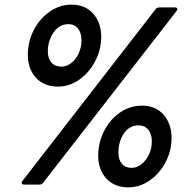

<svg xmlns="http://www.w3.org/2000/svg" viewBox="-20 -795 823 827"><path d="M100 -559Q100 -615 125 -664.5Q150 -714 193.5 -744.5Q237 -775 289 -775Q347 -775 381.5 -736Q416 -697 416 -636Q416 -583 391 -533.5Q366 -484 323 -453Q280 -422 230 -422Q170 -422 135 -460Q100 -498 100 -559ZM84 0Q73 0 73 -8Q73 -10 77 -16L650 -755Q655 -763 667 -763H733Q744 -763 744 -755Q744 -753 740 -747L166 -8Q161 0 150 0ZM331 -622Q331 -653 316 -672Q301 -691 275 -691Q235 -691 210.5 -655Q186 -619 186 -574Q186 -543 201.5 -525.5Q217 -508 245 -508Q267 -508 287 -523.5Q307 -539 319 -565.5Q331 -592 331 -622ZM403 -125Q403 -180 428 -230Q453 -280 496.5 -310Q540 -340 592 -340Q650 -340 684.5 -301Q719 -262 719 -200Q719 -146 693.5 -97Q668 -48 625 -18Q582 12 533 12Q473 12 438 -26Q403 -64 403 -125ZM634 -186Q634 -218 618.5 -236.5Q603 -255 577 -255Q537 -255 513.5 -220Q490 -185 490 -138Q490 -107 505 -89.5Q520 -72 547 -72Q569 -72 589 -87.5Q609 -103 621.5 -129Q634 -155 634 -186Z"/></svg>

Font: Open Sauce Two Medium Italic
Style: Regular
Weight: 500
Italic angle: -10°
Designer: Alfredo Marco Pradil
Foundry: Creative Sauce Fz LLC
Version: Version 1.477